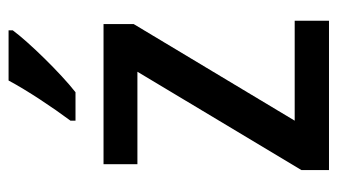

<svg xmlns="http://www.w3.org/2000/svg" viewBox="-194 -612 806 459"><g transform="rotate(-90 209.5 -383.0)"><path d="M366 -756V-766H246C222 -721 182 -661 150 -618V-606H218C264 -642 338 -718 366 -756ZM389 0V-82H150L381 -467V-539H46V-458H267L32 -66V0Z"/></g></svg>

Font: Noto Sans Khmer UI SemiCondensed Medium
Style: Regular
Weight: 500
Width: 4
Designer: Danh Hong and the Monotype Design Team
Foundry: Monotype Imaging Inc.
Version: Version 2.002